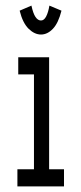

<svg xmlns="http://www.w3.org/2000/svg" viewBox="-20 -664 290 684"><path d="M42 0V-61H101V-399H45V-460H155V-61H208V0ZM156 -644 199 -626Q188 -582 168.5 -561.5Q149 -541 126 -541Q103 -541 82 -561.5Q61 -582 50 -626L92 -644Q98 -616 106.5 -603.5Q115 -591 126 -591Q137 -591 144.5 -605.5Q152 -620 156 -644Z"/></svg>

Font: Inconsolata UltraCondensed Medium
Style: Regular
Weight: 500
Width: 1
Monospace: yes
Designer: Raph Levien, Cyreal, Brenton Simpson
Foundry: Raph Levien, Cyreal, Google
Version: Version 3.001; ttfautohint (v1.8.2.53-6de2)